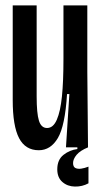

<svg xmlns="http://www.w3.org/2000/svg" viewBox="-20 -548 377 714"><path d="M27.3 -176V-528H116.3V-190Q116.3 -126.3 124.8 -99.2Q133.3 -72 155 -72Q178 -72 191.3 -102.8Q204.7 -133.7 210.3 -189.3Q216 -245 216 -330V-528H304.7V-281L307.3 0H225.3L238 -198.3H229.3Q222 -80 195.2 -34.7Q168.3 10.7 124.3 10.7Q74.3 10.7 50.8 -34.5Q27.3 -79.7 27.3 -176ZM193 81.7Q193 46 216.2 27.8Q239.3 9.7 267.7 6.3V-5H307.3V0Q278 12 264.8 27.8Q251.7 43.7 251.7 58.3Q251.7 72.3 260.3 76.7Q269 81 281.8 79.2Q294.7 77.3 309 71.7V133.7Q286 146.3 258.5 145.8Q231 145.3 212 128.8Q193 112.3 193 81.7Z"/></svg>

Font: Bricolage Grotesque 96pt Condensed ExBd
Style: Regular
Weight: 800
Width: 3
Designer: Mathieu Triay
Foundry: Atelier Triay
Version: Version 1.001;Glyphs 3.2 (3207)